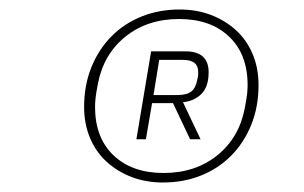

<svg xmlns="http://www.w3.org/2000/svg" viewBox="-20 -730 640 404"><path d="M323 -346Q287 -346 257 -357.5Q227 -369 204.5 -389.5Q182 -410 169.5 -439.5Q157 -469 157 -505Q157 -551 172.5 -589Q188 -627 215 -654Q242 -681 278.5 -695.5Q315 -710 358 -710Q394 -710 424 -698.5Q454 -687 476.5 -666.5Q499 -646 511.5 -616.5Q524 -587 524 -551Q524 -505 508.5 -467Q493 -429 466 -402Q439 -375 402.5 -360.5Q366 -346 323 -346ZM324 -366Q391 -366 437 -403Q483 -440 495 -502Q499 -523 500 -533Q501 -543 501 -551Q501 -616 462 -653Q423 -690 357 -690Q290 -690 244 -653Q198 -616 186 -554Q182 -533 181 -523Q180 -513 180 -505Q180 -440 219 -403Q258 -366 324 -366ZM287 -437H267L298 -622H370Q419 -622 419 -578Q419 -547 403.5 -532Q388 -517 365 -515L402 -437H380L344 -513H300ZM353 -530Q373 -530 382.5 -537.5Q392 -545 395 -562Q397 -570 397 -573Q397 -576 397 -579Q397 -604 365 -604H315L303 -530Z"/></svg>

Font: IBM Plex Mono ExtraLight
Style: Italic
Weight: 200
Italic angle: -9°
Monospace: yes
Designer: Mike Abbink, Paul van der Laan, Pieter van Rosmalen
Foundry: Bold Monday
Version: Version 2.3